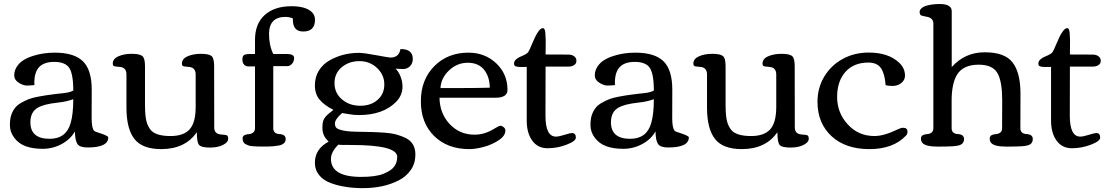

<svg xmlns="http://www.w3.org/2000/svg" viewBox="-20 -744 5651 975"><path d="M148.4 -460.4Q199.2 -476.6 257.8 -476.6Q356.4 -476.6 401.1 -432.9Q445.8 -389.2 445.8 -288.6L445.3 -144.5Q445.3 -92.3 458.5 -79.1Q461.9 -75.7 480 -70.3Q529.8 -54.7 529.8 -46.4Q529.8 4.9 424.8 4.9Q385.3 4.9 373.3 -12.7Q361.3 -30.3 360.4 -76.7Q338.4 -37.1 293.5 -12.7Q248.5 11.7 197.3 11.7Q146 11.7 110.4 -1.5Q74.7 -14.6 52.5 -44.2Q30.3 -73.7 30.3 -107.9Q30.3 -142.1 38.1 -162.8Q45.9 -183.6 57.6 -197.8Q69.3 -211.9 89.6 -223.1Q109.9 -234.4 127.4 -241Q145 -247.6 172.9 -252.9Q213.9 -260.7 241.7 -263.9Q269.5 -267.1 270.5 -267.6Q273.4 -268.1 304 -271.2Q334.5 -274.4 352.1 -284.2Q352.1 -377 327.1 -405.3Q305.2 -429.7 254.9 -429.7Q204.6 -429.7 179.4 -404.1Q154.3 -378.4 154.3 -322.8L154.8 -312Q134.3 -309.6 116 -309.6Q97.7 -309.6 75 -324Q52.2 -338.4 52.2 -361.6Q52.2 -384.8 65.4 -405.3Q78.6 -425.8 99.6 -438.7Q120.6 -451.7 148.4 -460.4ZM352.1 -240.2Q318.8 -228 277.1 -223.4Q235.4 -218.8 211.4 -212.4Q187.5 -206.1 171.4 -196.8Q134.3 -175.3 134.3 -123Q134.3 -39.1 231.9 -39.1Q316.4 -39.1 338.9 -119.6Q352.1 -165.5 352.1 -240.2Z M716.3 -211.4Q716.3 -144.5 727.1 -116.9Q737.8 -89.4 751.5 -77.6Q779.8 -53.2 845.9 -53.2Q912.1 -53.2 942.9 -87.2Q973.6 -121.1 973.6 -200.7V-365.7Q973.6 -401.9 938 -404.3Q909.7 -405.8 906.7 -410.4Q903.8 -415 903.8 -420.9Q903.8 -445.3 932.4 -458Q960.9 -470.7 1000.2 -470.7Q1039.6 -470.7 1053.5 -460Q1067.4 -449.2 1067.4 -409.2L1067.9 -96.7Q1067.9 -63.5 1103 -61Q1127.9 -59.6 1133.3 -55.9Q1138.7 -52.2 1138.7 -38.8Q1138.7 -25.4 1122.6 -14.2Q1093.8 5.4 1047.6 5.4Q1001.5 5.4 990.5 -8.5Q979.5 -22.5 979.5 -72.8Q920.4 13.2 798.8 13.2Q702.6 13.2 662.4 -38.6Q622.1 -90.3 622.1 -198.2V-365.7Q622.1 -401.9 587.4 -404.3Q558.6 -405.8 555.7 -410.4Q552.7 -415 552.7 -420.9Q552.7 -445.3 581.1 -458Q609.4 -470.7 648.7 -470.7Q688 -470.7 702.1 -460Q716.3 -449.2 716.3 -409.2Z M1274.9 -93.3V-406.7H1240.7Q1228 -406.7 1219.5 -415.8Q1210.9 -424.8 1210.9 -441.9Q1210.9 -459 1219.2 -464.4Q1227.5 -469.7 1250 -469.7H1274.9V-541.5Q1274.9 -623.5 1324.5 -668Q1374 -712.4 1460 -712.4Q1530.3 -712.4 1561.5 -684.6Q1579.6 -668.9 1579.6 -643.6Q1579.6 -584 1519.5 -584Q1467.3 -584 1467.3 -643.6V-650.4Q1448.7 -658.2 1429.7 -658.2Q1346.2 -658.2 1346.2 -571.3Q1346.2 -513.7 1367.7 -469.7H1438.5Q1473.6 -469.7 1473.6 -449.2Q1473.6 -432.6 1463.1 -420.4Q1452.6 -408.2 1439.9 -408.2H1367.7V-93.3Q1367.7 -64.9 1399.2 -63.2Q1430.7 -61.5 1430.7 -38.1Q1430.7 -11.2 1394.5 -4.9Q1368.2 0 1342.5 0Q1316.9 0 1305.7 0Q1294.4 0 1286.4 -0.2Q1278.3 -0.5 1264.4 -1.5Q1250.5 -2.4 1243.2 -4.9Q1235.8 -7.3 1227.5 -11.7Q1219.2 -16.1 1215.6 -23.4Q1211.9 -30.8 1211.9 -41.7Q1211.9 -52.7 1221.7 -57.6Q1231.4 -62.5 1243.4 -63Q1255.4 -63.5 1265.1 -70.6Q1274.9 -77.6 1274.9 -93.3Z M2023.9 -303.7Q2023.9 -259.3 1990.2 -225.6Q1924.3 -159.7 1802.2 -159.7Q1778.3 -159.7 1751.5 -164.3Q1724.6 -168.9 1717.8 -169.9V-170.4Q1680.7 -139.2 1680.7 -115.7Q1680.7 -94.2 1701.7 -86.9Q1731.4 -76.2 1784.7 -75.2Q1837.9 -74.2 1867.7 -73.5Q1897.5 -72.8 1932.1 -70.3Q1966.8 -67.9 1993.2 -60.8Q2019.5 -53.7 2042.5 -42Q2089.4 -17.6 2089.4 41Q2089.4 85 2066.4 118.7Q2043.5 152.3 2004.9 171.9Q1928.2 211.4 1822.3 211.4Q1730.5 211.4 1660.6 186Q1623 172.4 1601.1 145.8Q1579.1 119.1 1579.1 82Q1579.1 12.7 1648.9 -24.9Q1630.4 -43 1623.8 -59.1Q1617.2 -75.2 1617.2 -96.7Q1617.2 -118.2 1621.1 -129.9Q1625 -141.6 1633.3 -151.4Q1644 -164.1 1673.3 -186Q1627.4 -209 1603.3 -237.5Q1579.1 -266.1 1579.1 -309.8Q1579.1 -353.5 1599.4 -385.7Q1619.6 -418 1652.8 -437Q1720.2 -475.6 1803.2 -475.6Q1826.7 -475.6 1890.9 -463.6Q1955.1 -451.7 1962.9 -451.7Q2006.3 -451.7 2013.7 -495.1Q2076.2 -495.1 2076.2 -445.3Q2076.2 -421.4 2061.8 -407.5Q2047.4 -393.6 2028.6 -393.6Q2009.8 -393.6 1988.3 -395.5Q2002.4 -383.3 2013.2 -357.4Q2023.9 -331.5 2023.9 -303.7ZM1805.2 -433.6Q1752.4 -433.6 1715.6 -402.8Q1678.7 -372.1 1678.7 -321.8Q1678.7 -271.5 1716.6 -239.3Q1754.4 -207 1809.1 -207Q1863.8 -207 1897.7 -237.1Q1931.6 -267.1 1931.6 -315.4Q1931.6 -363.8 1894.8 -398.7Q1857.9 -433.6 1805.2 -433.6ZM1813.5 154.3Q1888.7 154.3 1927.7 138.4Q1966.8 122.6 1981.9 101.8Q1997.1 81.1 1997.1 52.2Q1997.1 -7.8 1763.7 -7.8Q1697.8 -7.8 1697.8 -9.3Q1660.6 28.3 1660.6 62.5Q1660.6 154.3 1813.5 154.3Z M2358.9 -476.6Q2442.4 -476.6 2499.8 -422.6Q2557.1 -368.7 2557.1 -287.1Q2557.1 -247.6 2494.6 -247.6H2211.9Q2212.9 -168.5 2263.2 -114.3Q2313.5 -60.1 2390.1 -60.1Q2440.9 -60.1 2488.8 -89.8Q2514.2 -105.5 2521.2 -105.5Q2528.3 -105.5 2537.4 -98.4Q2546.4 -91.3 2546.4 -81.1Q2546.4 -54.2 2512 -31.5Q2477.5 -8.8 2436 2.2Q2394.5 13.2 2363.3 13.2Q2252.4 13.2 2184.8 -53.2Q2117.2 -119.6 2117.2 -229.5Q2117.2 -339.4 2185.3 -408Q2253.4 -476.6 2358.9 -476.6ZM2467.3 -298.8Q2466.3 -355 2438 -390.1Q2409.7 -425.3 2355.2 -425.3Q2300.8 -425.3 2260 -386.2Q2219.2 -347.2 2216.8 -296.9H2331.1Q2407.2 -296.9 2467.3 -298.8Z M2654.8 -404.3 2625 -403.8Q2606.9 -403.8 2598.6 -407.2Q2590.3 -410.6 2590.3 -421.6Q2590.3 -432.6 2599.9 -441.7Q2609.4 -450.7 2621.6 -455.6Q2655.3 -469.2 2661.9 -478.8Q2668.5 -488.3 2681.6 -520.5Q2714.4 -601.1 2736.3 -601.1Q2747.6 -601.1 2749.3 -576.9Q2751 -552.7 2751.2 -540Q2751.5 -527.3 2751 -502.2Q2750.5 -477.1 2750.5 -467.3L2866.7 -466.8Q2883.8 -466.8 2895.5 -458.3Q2907.2 -449.7 2907.2 -435.5Q2907.2 -421.4 2895.8 -413.6Q2884.3 -405.8 2867.2 -405.8H2750.5L2750 -156.2Q2750 -50.3 2803.2 -50.3Q2817.9 -50.3 2846.7 -59.3Q2875.5 -68.4 2884.3 -68.4Q2904.3 -68.4 2904.3 -45.4Q2904.3 -27.3 2857.2 -9.3Q2810.1 8.8 2760.5 8.8Q2710.9 8.8 2682.9 -29.8Q2654.8 -68.4 2654.8 -131.3Z M3096.7 -460.4Q3147.5 -476.6 3206.1 -476.6Q3304.7 -476.6 3349.4 -432.9Q3394 -389.2 3394 -288.6L3393.6 -144.5Q3393.6 -92.3 3406.7 -79.1Q3410.2 -75.7 3428.2 -70.3Q3478 -54.7 3478 -46.4Q3478 4.9 3373 4.9Q3333.5 4.9 3321.5 -12.7Q3309.6 -30.3 3308.6 -76.7Q3286.6 -37.1 3241.7 -12.7Q3196.8 11.7 3145.5 11.7Q3094.2 11.7 3058.6 -1.5Q3022.9 -14.6 3000.7 -44.2Q2978.5 -73.7 2978.5 -107.9Q2978.5 -142.1 2986.3 -162.8Q2994.1 -183.6 3005.9 -197.8Q3017.6 -211.9 3037.8 -223.1Q3058.1 -234.4 3075.7 -241Q3093.3 -247.6 3121.1 -252.9Q3162.1 -260.7 3189.9 -263.9Q3217.8 -267.1 3218.8 -267.6Q3221.7 -268.1 3252.2 -271.2Q3282.7 -274.4 3300.3 -284.2Q3300.3 -377 3275.4 -405.3Q3253.4 -429.7 3203.1 -429.7Q3152.8 -429.7 3127.7 -404.1Q3102.5 -378.4 3102.5 -322.8L3103 -312Q3082.5 -309.6 3064.2 -309.6Q3045.9 -309.6 3023.2 -324Q3000.5 -338.4 3000.5 -361.6Q3000.5 -384.8 3013.7 -405.3Q3026.9 -425.8 3047.9 -438.7Q3068.8 -451.7 3096.7 -460.4ZM3300.3 -240.2Q3267.1 -228 3225.3 -223.4Q3183.6 -218.8 3159.7 -212.4Q3135.7 -206.1 3119.6 -196.8Q3082.5 -175.3 3082.5 -123Q3082.5 -39.1 3180.2 -39.1Q3264.6 -39.1 3287.1 -119.6Q3300.3 -165.5 3300.3 -240.2Z M3664.6 -211.4Q3664.6 -144.5 3675.3 -116.9Q3686 -89.4 3699.7 -77.6Q3728 -53.2 3794.2 -53.2Q3860.4 -53.2 3891.1 -87.2Q3921.9 -121.1 3921.9 -200.7V-365.7Q3921.9 -401.9 3886.2 -404.3Q3857.9 -405.8 3855 -410.4Q3852.1 -415 3852.1 -420.9Q3852.1 -445.3 3880.6 -458Q3909.2 -470.7 3948.5 -470.7Q3987.8 -470.7 4001.7 -460Q4015.6 -449.2 4015.6 -409.2L4016.1 -96.7Q4016.1 -63.5 4051.3 -61Q4076.2 -59.6 4081.5 -55.9Q4086.9 -52.2 4086.9 -38.8Q4086.9 -25.4 4070.8 -14.2Q4042 5.4 3995.8 5.4Q3949.7 5.4 3938.7 -8.5Q3927.7 -22.5 3927.7 -72.8Q3868.7 13.2 3747.1 13.2Q3650.9 13.2 3610.6 -38.6Q3570.3 -90.3 3570.3 -198.2V-365.7Q3570.3 -401.9 3535.6 -404.3Q3506.8 -405.8 3503.9 -410.4Q3501 -415 3501 -420.9Q3501 -445.3 3529.3 -458Q3557.6 -470.7 3596.9 -470.7Q3636.2 -470.7 3650.4 -460Q3664.6 -449.2 3664.6 -409.2Z M4566.4 -95.2Q4588.4 -95.2 4588.4 -74.7Q4588.4 -63.5 4581.5 -56.2Q4516.6 13.2 4395 13.2Q4273.4 13.2 4202.4 -52.7Q4131.3 -118.7 4131.3 -227.1Q4131.3 -297.9 4165.8 -355.2Q4200.2 -412.6 4259.5 -444.8Q4318.8 -477.1 4391.1 -477.1Q4492.2 -477.1 4546.9 -424.8Q4575.7 -397 4575.7 -359.9Q4575.7 -337.9 4557.4 -322.8Q4539.1 -307.6 4513.7 -307.6Q4488.3 -307.6 4477.1 -312Q4473.6 -367.2 4454.3 -396.7Q4435.1 -426.3 4389.6 -426.3Q4315.4 -426.3 4273.2 -378.9Q4231 -331.5 4231 -251.5Q4231 -171.4 4284.9 -112.3Q4338.9 -53.2 4420.9 -53.2Q4469.2 -53.2 4539.6 -87.4Q4554.7 -95.2 4566.4 -95.2Z M5133.8 0 5091.8 0.5Q5027.8 0.5 5012.7 -19Q5005.9 -27.8 5005.9 -40.3Q5005.9 -52.7 5015.6 -57.6Q5025.4 -62.5 5037.4 -63Q5049.3 -63.5 5059.1 -70.6Q5068.8 -77.6 5068.8 -93.3L5069.3 -235.4Q5069.3 -325.2 5047.9 -367.7Q5024.4 -415.5 4950.2 -415.5Q4872.1 -415.5 4840.8 -366.2Q4812.5 -320.3 4812.5 -232.9V-93.3Q4812.5 -64.9 4844 -63.2Q4875.5 -61.5 4875.5 -38.1Q4875.5 -11.2 4845.7 -4.9Q4824.2 0 4784.7 0L4742.7 0.5Q4678.7 0.5 4663.6 -19Q4656.7 -27.8 4656.7 -40.3Q4656.7 -52.7 4666.5 -57.6Q4676.3 -62.5 4688.2 -63Q4700.2 -63.5 4710 -70.6Q4719.7 -77.6 4719.7 -93.3V-625Q4719.7 -653.3 4684.6 -659.2Q4660.2 -663.1 4655 -667.7Q4649.9 -672.4 4649.9 -683.1Q4649.9 -693.8 4660.2 -702.6Q4670.4 -711.4 4687 -715.8Q4716.3 -723.6 4752.4 -723.6Q4813 -723.6 4813 -687V-403.3Q4879.4 -478.5 4981 -478.5Q5082.5 -478.5 5122.3 -426.5Q5162.1 -374.5 5162.1 -269L5161.6 -93.3Q5161.6 -64.9 5193.1 -63.2Q5224.6 -61.5 5224.6 -38.1Q5224.6 -11.2 5195.3 -4.9Q5172.9 0 5133.8 0Z M5317.4 -404.3 5287.6 -403.8Q5269.5 -403.8 5261.2 -407.2Q5252.9 -410.6 5252.9 -421.6Q5252.9 -432.6 5262.5 -441.7Q5272 -450.7 5284.2 -455.6Q5317.9 -469.2 5324.5 -478.8Q5331.1 -488.3 5344.2 -520.5Q5377 -601.1 5398.9 -601.1Q5410.2 -601.1 5411.9 -576.9Q5413.6 -552.7 5413.8 -540Q5414.1 -527.3 5413.6 -502.2Q5413.1 -477.1 5413.1 -467.3L5529.3 -466.8Q5546.4 -466.8 5558.1 -458.3Q5569.8 -449.7 5569.8 -435.5Q5569.8 -421.4 5558.3 -413.6Q5546.9 -405.8 5529.8 -405.8H5413.1L5412.6 -156.2Q5412.6 -50.3 5465.8 -50.3Q5480.5 -50.3 5509.3 -59.3Q5538.1 -68.4 5546.9 -68.4Q5566.9 -68.4 5566.9 -45.4Q5566.9 -27.3 5519.8 -9.3Q5472.7 8.8 5423.1 8.8Q5373.5 8.8 5345.5 -29.8Q5317.4 -68.4 5317.4 -131.3Z"/></svg>

Font: Corben
Style: Regular
Weight: 400
Designer: vernon adams
Foundry: vernon adams
Version: Version 1.101